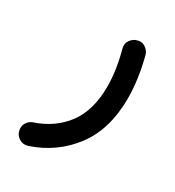

<svg xmlns="http://www.w3.org/2000/svg" viewBox="-143 -369 675 741"><g transform="rotate(30 194.0 1.0)"><path d="M249 -279.3Q271 -287.6 288.1 -276.4Q305.2 -265.1 309.6 -248Q321.8 -201.2 328.1 -156.2Q334.5 -111.3 334.5 -68.4Q334.5 69.8 267.8 158Q201.2 246.1 93.3 282.2Q72.8 288.6 56.2 278.8Q39.6 269 34.7 252.4Q28.3 231 38.3 215.1Q48.3 199.2 63.5 194.3Q147 166.5 195.1 102.1Q243.2 37.6 243.2 -68.4Q243.2 -139.2 220.2 -225.1Q214.8 -245.1 225.1 -259.8Q235.4 -274.4 249 -279.3Z"/></g></svg>

Font: Mikhak Medium
Style: Regular
Weight: 500
Designer: Amin Abedi
Version: Version 3.3